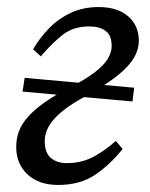

<svg xmlns="http://www.w3.org/2000/svg" viewBox="-20 -513 426 545"><path d="M44 -253 50 -292 361 -264 356 -225ZM145 12Q90 12 58 -18Q26 -48 26 -96Q26 -120 34 -141Q42 -162 60 -182Q78 -202 107 -222.5Q136 -243 179 -265Q225 -289 250.5 -309Q276 -329 286.5 -347Q297 -365 297 -382Q297 -413 279.5 -425.5Q262 -438 234 -438Q189 -438 159 -415Q129 -392 96 -353L74 -373Q93 -406 120 -433.5Q147 -461 182 -477Q217 -493 260 -493Q313 -493 343.5 -467Q374 -441 374 -397Q374 -377 365 -358Q356 -339 338 -320.5Q320 -302 292 -282.5Q264 -263 227 -242Q182 -218 156 -196.5Q130 -175 118.5 -154.5Q107 -134 107 -113Q107 -79 124.5 -64.5Q142 -50 169 -50Q209 -50 240.5 -65.5Q272 -81 309 -113L328 -90Q292 -45 249.5 -16.5Q207 12 145 12Z"/></svg>

Font: Source Serif 4 18pt
Style: Italic
Weight: 400
Italic angle: -12°
Designer: Frank Grießhammer
Foundry: Adobe Systems Incorporated
Version: Version 4.004;hotconv 1.0.116;makeotfexe 2.5.65601